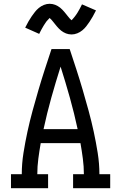

<svg xmlns="http://www.w3.org/2000/svg" viewBox="-20 -994 640 1014"><path d="M38 0V-74H95Q95 -130 104 -186.5Q113 -243 125 -298.5Q137 -354 152 -409Q167 -464 183 -518.5Q199 -573 216.5 -627Q234 -681 252 -735H348Q366 -681 383.5 -627Q401 -573 417 -518.5Q433 -464 448 -409Q463 -354 475 -298.5Q487 -243 496 -186.5Q505 -130 505 -74H562V0H366V-74H423Q423 -115 417.5 -156.5Q412 -198 405 -238H195Q188 -198 182.5 -156.5Q177 -115 177 -74H234V0ZM390 -312Q372 -396 349 -478Q326 -560 300 -642Q274 -560 251 -478Q228 -396 210 -312ZM358 -812Q350 -812 342.5 -813.5Q335 -815 328.5 -817.5Q322 -820 315 -824Q308 -828 302.5 -832.5Q297 -837 291 -843Q285 -849 280.5 -854.5Q276 -860 271.5 -865.5Q267 -871 261.5 -878Q256 -885 251.5 -890Q247 -895 242 -899Q240 -897 236 -892.5Q232 -888 230 -886Q228 -884 225.5 -881Q223 -878 221 -874.5Q219 -871 216 -867Q213 -863 210.5 -858.5Q208 -854 205 -849Q202 -844 199 -838.5Q196 -833 193 -827Q190 -821 187 -815L176 -820L113 -848Q122 -866 130.5 -881Q139 -896 147.5 -908Q156 -920 164.5 -931Q173 -942 185 -952Q197 -962 212 -968Q227 -974 242 -974Q250 -974 257.5 -972.5Q265 -971 271.5 -968.5Q278 -966 285 -962Q292 -958 297.5 -953.5Q303 -949 309 -943Q315 -937 319.5 -931.5Q324 -926 328.5 -920.5Q333 -915 338.5 -908Q344 -901 348.5 -896Q353 -891 358 -887Q360 -889 364 -893.5Q368 -898 370 -900.5Q372 -903 374.5 -906Q377 -909 379 -912Q381 -915 384 -919Q387 -923 389.5 -927.5Q392 -932 395 -937Q398 -942 401 -947.5Q404 -953 407 -959Q410 -965 413 -971L487 -939Q478 -921 469.5 -906Q461 -891 452.5 -878.5Q444 -866 435.5 -855Q427 -844 415 -834Q403 -824 388 -818Q373 -812 358 -812Z"/></svg>

Font: Iosevka Curly Slab Extended
Style: Regular
Weight: 400
Width: 7
Monospace: yes
Designer: Belleve Invis
Foundry: Belleve Invis
Version: Version 11.1.0; ttfautohint (v1.8.3)